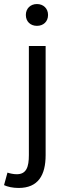

<svg xmlns="http://www.w3.org/2000/svg" viewBox="-60 -714 327 951"><path d="M32 217C129 217 166 154 166 54V-486H83V54C83 113 71 149 23 149C7 149 -11 145 -23 141L-40 203C-23 211 3 217 32 217ZM123 -586C155 -586 178 -607 178 -640C178 -672 155 -694 123 -694C91 -694 68 -672 68 -640C68 -607 91 -586 123 -586Z"/></svg>

Font: SSansPro
Style: Regular
Weight: 400
Designer: Paul D. Hunt
Foundry: Adobe Systems Incorporated
Version: Version 3.006;hotconv 1.0.111;makeotfexe 2.5.65597